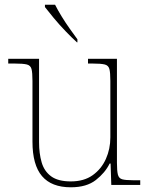

<svg xmlns="http://www.w3.org/2000/svg" viewBox="-20 -786 637 816"><path d="M281 10Q199 10 158.5 -37.5Q118 -85 118 -184V-442Q118 -477 114 -492.5Q110 -508 94 -512Q78 -516 41 -516H15V-536H146V-181Q146 -134 157 -96Q168 -58 197.5 -36.5Q227 -15 281 -15Q337 -15 374 -41.5Q411 -68 430 -110.5Q449 -153 449 -202V-442Q449 -477 445 -492.5Q441 -508 425 -512Q409 -516 372 -516H354V-536H477V-94Q477 -60 481 -44Q485 -28 499.5 -24Q514 -20 544 -20H576V0H453L450 -91H446Q427 -52 387.5 -21Q348 10 281 10ZM307 -606Q287 -624 259.5 -652.5Q232 -681 208 -710Q184 -739 171 -756V-766H214Q225 -744 241.5 -717Q258 -690 276.5 -664Q295 -638 309 -619V-606Z"/></svg>

Font: Noto Serif Thin
Style: Regular
Weight: 100
Designer: Monotype Design Team
Foundry: Monotype Imaging Inc.
Version: Version 2.015